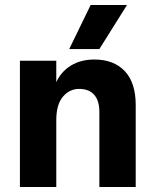

<svg xmlns="http://www.w3.org/2000/svg" viewBox="-20 -751 620 771"><path d="M379 -554H258L344 -731H490ZM525 0H379V-302Q379 -347 358 -370.5Q337 -394 298 -394Q259 -394 232.5 -362.5Q206 -331 206 -268V0H60V-507H206V-421Q225 -463 264.5 -487.5Q304 -512 359 -512Q437 -512 481 -465.5Q525 -419 525 -329Z"/></svg>

Font: Hind Vadodara
Style: Bold
Weight: 700
Designer: Hitesh Malaviya
Foundry: Indian Type Foundry
Version: Version 0.702;PS 1.0;hotconv 1.0.81;makeotf.lib2.5.63406